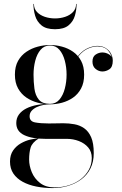

<svg xmlns="http://www.w3.org/2000/svg" viewBox="-20 -699 622 979"><path d="M247.5 260Q204.5 260 165.2 252.2Q126 244.5 95.8 228Q65.5 211.5 48.2 186Q31 160.5 31 125Q31 91 46.8 68.2Q62.5 45.5 86.2 32Q110 18.5 134.2 12.8Q158.5 7 175.5 7H177.5Q144 28 136.2 53.5Q128.5 79 128.5 114.5Q128.5 146 142 178.8Q155.5 211.5 184.2 234Q213 256.5 258 256.5Q298 256.5 332.5 245.2Q367 234 392.8 213.8Q418.5 193.5 433.2 166.2Q448 139 448 106.5Q448 74.5 429.8 53Q411.5 31.5 382.2 20.2Q353 9 320.5 9Q310 9 288.2 9Q266.5 9 244.5 9Q222.5 9 211.5 9Q144 9 103.5 -10Q63 -29 63 -71.5Q63 -97 76.8 -115.5Q90.5 -134 114.2 -146Q138 -158 169 -163.8Q200 -169.5 235.5 -169.5V-167Q219.5 -167 201.5 -163.8Q183.5 -160.5 167.5 -153Q151.5 -145.5 141.2 -134Q131 -122.5 131 -106Q131 -80 159 -74.8Q187 -69.5 228 -69.5Q245.5 -69.5 257 -69.8Q268.5 -70 279 -70.2Q289.5 -70.5 303.5 -70.5Q331.5 -70.5 359.2 -65.5Q387 -60.5 409.2 -45Q431.5 -29.5 444.8 0.8Q458 31 458 82Q458 126.5 441.2 159.8Q424.5 193 394.8 215.2Q365 237.5 327.2 248.8Q289.5 260 247.5 260ZM235 -167Q204.5 -167 173 -175.2Q141.5 -183.5 115 -201.2Q88.5 -219 72.2 -248Q56 -277 56 -318.5Q56 -360 72.2 -388.8Q88.5 -417.5 115 -435.2Q141.5 -453 173 -461.2Q204.5 -469.5 235 -469.5Q265.5 -469.5 296.2 -461.2Q327 -453 352.5 -435.2Q378 -417.5 393.5 -388.8Q409 -360 409 -318.5Q409 -277 393.5 -248Q378 -219 352.5 -201.2Q327 -183.5 296.2 -175.2Q265.5 -167 235 -167ZM235 -169.5Q264.5 -169.5 283 -191.2Q301.5 -213 310.5 -247.2Q319.5 -281.5 319.5 -318.5Q319.5 -355.5 310.5 -389.5Q301.5 -423.5 283 -445.2Q264.5 -467 235 -467Q205.5 -467 187 -445.2Q168.5 -423.5 159.8 -389.5Q151 -355.5 151 -318.5Q151 -281.5 155.5 -247.2Q160 -213 177.8 -191.2Q195.5 -169.5 235 -169.5ZM502 -334.5Q483.5 -334.5 467.5 -347.5Q451.5 -360.5 451.5 -385Q451.5 -410 467.8 -420.8Q484 -431.5 502 -431.5Q520.5 -431.5 537.2 -420.8Q554 -410 554 -389.5H552Q552 -416 533 -439.2Q514 -462.5 476.5 -462.5Q456 -462.5 430.8 -452.2Q405.5 -442 384 -416.8Q362.5 -391.5 352.5 -347H350Q360 -393.5 382.5 -419Q405 -444.5 430.8 -454.8Q456.5 -465 476.5 -465Q501 -465 518.8 -454Q536.5 -443 545.8 -425.8Q555 -408.5 555 -389.5Q555 -357.5 538 -346Q521 -334.5 502 -334.5ZM260.5 -550Q215.5 -550 191.8 -569.5Q168 -589 159.2 -618.8Q150.5 -648.5 150.5 -679H153Q153 -654.5 168.5 -638Q184 -621.5 208.8 -613.2Q233.5 -605 260.5 -605Q287.5 -605 312.2 -613.2Q337 -621.5 352.5 -638Q368 -654.5 368 -679H370.5Q370.5 -648.5 361.8 -618.8Q353 -589 329.2 -569.5Q305.5 -550 260.5 -550Z"/></svg>

Font: Bodoni Moda 72pt
Style: Regular
Weight: 400
Designer: Owen Earl
Foundry: indestructible type
Version: Version 2.005